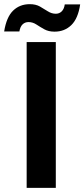

<svg xmlns="http://www.w3.org/2000/svg" viewBox="-62 -902 405 922"><path d="M66 0V-700H206V0ZM200 -750Q171 -750 150.5 -761.5Q130 -773 112.5 -784.5Q95 -796 75 -796Q58 -796 46.5 -785Q35 -774 31 -751H-42Q-31 -820 1 -851Q33 -882 81 -882Q110 -882 130 -870.5Q150 -859 168 -847.5Q186 -836 206 -836Q223 -836 234.5 -847.5Q246 -859 249 -881H323Q313 -813 280.5 -781.5Q248 -750 200 -750Z"/></svg>

Font: DM Sans 24pt ExtraBold
Style: Regular
Weight: 800
Designer: Colophon Foundry, Jonny Pinhorn
Foundry: Colophon Foundry
Version: Version 4.004;gftools[0.9.30]